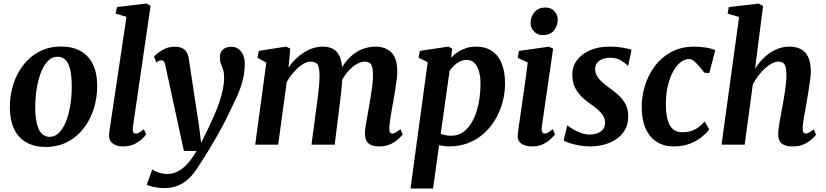

<svg xmlns="http://www.w3.org/2000/svg" viewBox="-20 -838 4783 1112"><path d="M333.5 -568.5Q400 -568.5 446.5 -542.5Q493 -516.5 517.8 -466.2Q542.5 -416 543 -343Q543 -271.5 522.8 -207.5Q502.5 -143.5 463.8 -93.8Q425 -44 369.5 -15.5Q314 13 244.5 13Q179.5 13 133 -13.2Q86.5 -39.5 62.2 -89.8Q38 -140 37 -212.5Q36.5 -284.5 56.8 -348.8Q77 -413 115.8 -462.5Q154.5 -512 209.5 -540.2Q264.5 -568.5 333.5 -568.5ZM314 -509.5Q286 -509.5 264.8 -491.5Q243.5 -473.5 228.2 -443Q213 -412.5 203 -374.5Q193 -336.5 188.5 -296.5Q184 -256.5 184 -219.5Q184.5 -154.5 195 -116.5Q205.5 -78.5 224 -62Q242.5 -45.5 267 -45.5Q294.5 -45.5 315.5 -63.5Q336.5 -81.5 352 -112Q367.5 -142.5 377.2 -180.5Q387 -218.5 391.5 -258.8Q396 -299 395.5 -336.5Q395.5 -402 385.2 -439.8Q375 -477.5 357 -493.5Q339 -509.5 314 -509.5Z M749.5 -101Q747 -84 751.2 -74.2Q755.5 -64.5 766 -64.5Q774.5 -64.5 784.5 -69.5Q794.5 -74.5 813.5 -90L826.5 -59.5Q821.5 -52 805.2 -35.5Q789 -19 760.5 -4.5Q732 10 690 10Q671.5 10 653.2 3.8Q635 -2.5 623.2 -16.8Q611.5 -31 611.5 -54.5Q611.5 -59.5 612.2 -66.5Q613 -73.5 614 -80.2Q615 -87 615.5 -90.5L712.5 -740.5L649 -759.5L658.5 -797.5L829 -817.5L852 -804Z M937.5 -459.5Q934 -476.5 928.8 -482.8Q923.5 -489 915.5 -489Q908.5 -489 901.2 -485.8Q894 -482.5 885.5 -476L872 -510Q876.5 -516 893 -529.8Q909.5 -543.5 935 -555.5Q960.5 -567.5 990 -567.5Q1017.5 -567.5 1034.5 -559.5Q1051.5 -551.5 1060.5 -536.5Q1069.5 -521.5 1073 -500.5Q1080 -452.5 1087.5 -404.8Q1095 -357 1102 -309.8Q1109 -262.5 1116.2 -215Q1123.5 -167.5 1131 -120L1145 -11L1190.5 -103.5Q1208.5 -141.5 1224.2 -178.2Q1240 -215 1252 -251Q1264 -287 1271 -321.8Q1278 -356.5 1278 -390Q1278 -418.5 1272 -435.2Q1266 -452 1259.8 -467.5Q1253.5 -483 1253.5 -507Q1253.5 -534 1270.5 -550.5Q1287.5 -567 1319.5 -567Q1345.5 -567 1362.8 -553.5Q1380 -540 1388.8 -517.8Q1397.5 -495.5 1397.5 -470.5Q1397.5 -417 1384.5 -368.5Q1371.5 -320 1350.2 -274Q1329 -228 1305.5 -181Q1291 -149.5 1272.5 -114.8Q1254 -80 1234 -45Q1214 -10 1194.5 22.2Q1175 54.5 1158 81.2Q1141 108 1128.5 126.5Q1100.5 171.5 1070.2 199Q1040 226.5 1005.5 239Q971 251.5 928.5 251.5Q901.5 251.5 871 245Q840.5 238.5 830 231.5L862 143Q872 152 897.5 160.8Q923 169.5 950.5 169.5Q979.5 169.5 1007.5 156Q1035.5 142.5 1063 113.2Q1090.5 84 1118.5 36H1045Z M1661 -556.5 1651 -446.5Q1667.5 -472 1690 -494Q1712.5 -516 1738.2 -532.8Q1764 -549.5 1792.2 -558.8Q1820.5 -568 1849.5 -568Q1885 -568 1909.5 -554.5Q1934 -541 1947.2 -511Q1960.5 -481 1963 -430.5Q1963 -423.5 1963 -415.8Q1963 -408 1962.5 -400Q1962 -392 1961 -383.5L1942 -412Q1958.5 -448.5 1980.8 -477.2Q2003 -506 2030.2 -526.2Q2057.5 -546.5 2089.2 -557.2Q2121 -568 2156.5 -568Q2210.5 -568 2245.8 -535Q2281 -502 2281 -421Q2281 -404 2277 -373.2Q2273 -342.5 2267.5 -308.5Q2262 -274.5 2257 -247Q2252.5 -222 2247.5 -194.2Q2242.5 -166.5 2239 -140.2Q2235.5 -114 2235 -94Q2234.5 -76.5 2239.2 -70.5Q2244 -64.5 2251.5 -64.5Q2261 -64.5 2271.2 -70.2Q2281.5 -76 2299 -90L2312.5 -59.5Q2307 -52 2290.2 -35.5Q2273.5 -19 2245.2 -4.5Q2217 10 2178 10Q2142 10 2123.8 -1Q2105.5 -12 2099.5 -29Q2093.5 -46 2093.5 -65Q2094 -82 2097.8 -107.5Q2101.5 -133 2107 -162Q2112.5 -191 2117 -219Q2121.5 -246 2127 -278.8Q2132.5 -311.5 2136.5 -345Q2140.5 -378.5 2140 -407.5Q2139.5 -451.5 2128.2 -466.2Q2117 -481 2093 -481Q2074 -481 2052.5 -470.2Q2031 -459.5 2010 -439.5Q1989 -419.5 1971.2 -392Q1953.5 -364.5 1941.5 -331.5L1963.5 -408Q1963 -385 1960.8 -356.8Q1958.5 -328.5 1955.5 -300.2Q1952.5 -272 1949 -247L1918.5 0H1784L1813 -218Q1817 -245.5 1821 -278.2Q1825 -311 1828 -344Q1831 -377 1830.5 -405.5Q1829.5 -453 1817.5 -467Q1805.5 -481 1778 -481Q1762.5 -481 1744.2 -472Q1726 -463 1707.2 -446.5Q1688.5 -430 1671.2 -408.5Q1654 -387 1640.5 -362.5L1591 0H1458L1522.5 -475.5L1471.5 -503L1479 -543.5L1637 -568Z M2357.5 254 2457 -478 2404 -504 2412 -543.5 2576.5 -568 2599 -556.5 2592.5 -504Q2608.5 -520.5 2629.8 -535Q2651 -549.5 2677.5 -558.8Q2704 -568 2736 -568Q2792.5 -568 2830 -542.2Q2867.5 -516.5 2886.2 -469.2Q2905 -422 2905 -356Q2905 -299 2890.5 -245.2Q2876 -191.5 2848.2 -145.2Q2820.5 -99 2781.2 -64Q2742 -29 2691.5 -9.5Q2641 10 2581.5 10Q2567.5 10 2552.5 7.8Q2537.5 5.5 2523 3L2488 254ZM2532.5 -64Q2545.5 -57.5 2560.8 -54.8Q2576 -52 2594 -52Q2630 -52 2657.5 -69.8Q2685 -87.5 2705 -117.5Q2725 -147.5 2738 -186.5Q2751 -225.5 2757 -268.8Q2763 -312 2763 -354.5Q2763 -393.5 2754.2 -424.5Q2745.5 -455.5 2728 -473.2Q2710.5 -491 2684 -491Q2662 -491 2643.2 -481.8Q2624.5 -472.5 2609.8 -458.2Q2595 -444 2584 -428.5Z M3062.5 10Q3033.5 10 3013.8 1.5Q2994 -7 2985 -22.2Q2976 -37.5 2978.5 -58.5Q2981 -81 2985.8 -113.5Q2990.5 -146 2996.2 -186.5Q3002 -227 3009 -274Q3016 -321 3022.8 -372Q3029.5 -423 3036.5 -476L2978.5 -503.5L2985.5 -543L3159 -567.5L3183.5 -556L3117.5 -101Q3115 -83 3119.5 -73.8Q3124 -64.5 3134 -64.5Q3143 -64.5 3153.8 -70.2Q3164.5 -76 3181.5 -90L3194.5 -59.5Q3189 -52 3172.2 -35.5Q3155.5 -19 3128 -4.5Q3100.5 10 3062.5 10ZM3122.5 -634.5Q3093 -634.5 3072.2 -656.5Q3051.5 -678.5 3053 -708Q3054.5 -744.5 3077.2 -769.5Q3100 -794.5 3138.5 -794.5Q3171.5 -794.5 3191 -773.2Q3210.5 -752 3210 -724.5Q3209.5 -686.5 3187.5 -660.5Q3165.5 -634.5 3122.5 -634.5Z M3618.5 -458.5H3614Q3604 -471 3577.5 -487.2Q3551 -503.5 3515 -503.5Q3491 -503.5 3471.2 -496.5Q3451.5 -489.5 3439.5 -475.5Q3427.5 -461.5 3427 -439.5Q3426.5 -417.5 3437 -398.8Q3447.5 -380 3467.5 -362.5Q3487.5 -345 3514 -325.5Q3540.5 -306.5 3564.5 -284.5Q3588.5 -262.5 3603.5 -233.2Q3618.5 -204 3618.5 -163Q3618.5 -120 3600.5 -87.5Q3582.5 -55 3551.5 -33.5Q3520.5 -12 3480.8 -1Q3441 10 3397 10Q3368.5 10 3336.5 4.5Q3304.5 -1 3279.2 -9Q3254 -17 3244.5 -25.5L3265.5 -112H3267Q3277.5 -102 3298.8 -89.5Q3320 -77 3345.8 -67.8Q3371.5 -58.5 3396 -58.5Q3417 -58.5 3437.2 -65.2Q3457.5 -72 3471 -87.2Q3484.5 -102.5 3484.5 -128Q3484.5 -150.5 3472.2 -169.2Q3460 -188 3439.5 -205.5Q3419 -223 3393.5 -240.5Q3371.5 -255.5 3348.8 -277.8Q3326 -300 3310.2 -331.2Q3294.5 -362.5 3294.5 -404.5Q3294.5 -453.5 3322.2 -490.2Q3350 -527 3399 -547.5Q3448 -568 3511 -568Q3537.5 -568 3563.5 -565Q3589.5 -562 3609.2 -557.5Q3629 -553 3637.5 -549.5Z M3881.5 10Q3797 10 3747.2 -48.2Q3697.5 -106.5 3696.5 -217Q3696 -277.5 3714.5 -339.2Q3733 -401 3771.2 -453Q3809.5 -505 3867.2 -536.5Q3925 -568 4002.5 -568Q4031.5 -568 4065.5 -563Q4099.5 -558 4122.5 -547.5L4088 -414.5L4059.5 -417Q4048 -432 4032.2 -450.8Q4016.5 -469.5 4000.8 -483Q3985 -496.5 3973 -496.5Q3946 -496.5 3921 -476.8Q3896 -457 3876.8 -420.8Q3857.5 -384.5 3846.5 -334.5Q3835.5 -284.5 3836.5 -224Q3838 -170.5 3848.8 -137Q3859.5 -103.5 3880.2 -87.8Q3901 -72 3932 -72Q3963 -72 3986.2 -80.2Q4009.5 -88.5 4027.5 -102.5Q4045.5 -116.5 4061 -134L4087.5 -89Q4075 -70 4047.2 -46.8Q4019.5 -23.5 3978 -6.8Q3936.5 10 3881.5 10Z M4572.5 10Q4537 10 4518.2 0Q4499.5 -10 4493 -27Q4486.5 -44 4487 -65Q4487 -78 4489.5 -95.5Q4492 -113 4495.5 -133.8Q4499 -154.5 4503.2 -176Q4507.5 -197.5 4511 -218Q4514.5 -238.5 4518.8 -262.2Q4523 -286 4526.5 -311.5Q4530 -337 4532.5 -361.5Q4535 -386 4534.5 -407.5Q4534 -437 4529 -452.8Q4524 -468.5 4513.8 -474.8Q4503.5 -481 4487.5 -481Q4470 -481 4450.2 -470.5Q4430.5 -460 4410.5 -441.8Q4390.5 -423.5 4372.2 -399.8Q4354 -376 4340 -349.5L4293 0H4159L4260.5 -739.5L4194 -759.5L4201 -797L4373 -817L4399.5 -803.5L4353 -440.5Q4370.5 -468 4392.2 -491.2Q4414 -514.5 4439.5 -531.8Q4465 -549 4493.2 -558.5Q4521.5 -568 4552 -568Q4589 -568 4617 -554.2Q4645 -540.5 4660.5 -508Q4676 -475.5 4676 -421Q4676 -404 4671.8 -373Q4667.5 -342 4662 -308Q4656.5 -274 4652 -247Q4648.5 -228.5 4645 -207.8Q4641.5 -187 4637.8 -166.8Q4634 -146.5 4631.5 -127.8Q4629 -109 4628.5 -94Q4628.5 -76.5 4634 -70.5Q4639.5 -64.5 4646.5 -64.5Q4656 -64.5 4665.8 -70Q4675.5 -75.5 4693 -89L4706.5 -57.5Q4701.5 -51 4684.5 -34.5Q4667.5 -18 4639.5 -4Q4611.5 10 4572.5 10Z"/></svg>

Font: Merriweather Light 18pt
Style: Bold Italic
Weight: 700
Italic angle: -7.8°
Version: Version 2.101